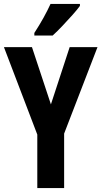

<svg xmlns="http://www.w3.org/2000/svg" viewBox="-20 -953 514 973"><path d="M238 -424 333 -714H474L305 -276V0H169V-271L0 -714H142ZM385 -923Q372 -905 348 -878Q324 -851 297 -822.5Q270 -794 247 -773H154V-786Q180 -826 200.5 -863Q221 -900 236 -933H385Z"/></svg>

Font: Noto Sans Lao UI ExtCond
Style: Bold
Weight: 700
Width: 2
Designer: Monotype Design Team
Foundry: Monotype Imaging Inc.
Version: Version 2.000; ttfautohint (v1.8.4.7-5d5b)